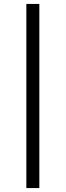

<svg xmlns="http://www.w3.org/2000/svg" viewBox="-20 -762 335 976"><path d="M114 194V-742H180V194Z"/></svg>

Font: mBank
Style: Regular
Weight: 400
Designer: Julieta Ulanovsky
Foundry: Julieta Ulanovsky
Version: Version 7.200;PS 007.200;hotconv 1.0.88;makeotf.lib2.5.64775